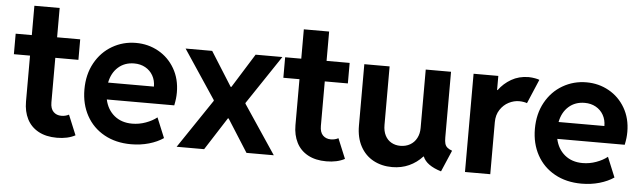

<svg xmlns="http://www.w3.org/2000/svg" viewBox="-45 -845 3416 1019"><g transform="rotate(5 1662.5 -336.0)"><path d="M101.6 -168.9V-414.1H15.6V-523.4H101.6V-679.7H236.3V-523.4H359.4V-414.1H236.3V-176.8Q236.3 -143.1 252.7 -126.7Q269 -110.4 294.9 -110.4Q316.9 -110.4 335 -120.1L378.9 -13.7Q338.9 7.8 281.2 7.8Q223.1 7.8 182.6 -14.4Q142.1 -36.6 121.8 -76.7Q101.6 -116.7 101.6 -168.9Z M404.8 -260.7Q404.8 -340.8 438.7 -402.1Q472.7 -463.4 530.3 -496.8Q587.9 -530.3 656.7 -530.3Q721.7 -530.3 776.1 -500Q830.6 -469.7 862.8 -414.3Q895 -358.9 895 -287.1Q895 -270.5 893.3 -255.1Q891.6 -239.7 887.2 -217.8H527.8Q539.6 -164.1 577.6 -132.8Q615.7 -101.6 672.4 -101.6Q709.5 -101.6 744.6 -114.3Q779.8 -127 804.2 -146.5L848.1 -40Q816.4 -18.1 771.5 -5.1Q726.6 7.8 676.3 7.8Q594.7 7.8 533.2 -26.4Q471.7 -60.5 438.2 -121.6Q404.8 -182.6 404.8 -260.7ZM771 -307.6Q771 -340.8 756.3 -366.5Q741.7 -392.1 715.8 -406.5Q689.9 -420.9 656.7 -420.9Q606 -420.9 571.5 -390.4Q537.1 -359.9 526.9 -307.6Z M1180.7 -173.8H1176.8L1065.4 0H918.9L1093.8 -259.8V-263.7L920.9 -523.4H1062.5L1176.8 -341.8H1180.7L1293.9 -523.4H1436.5L1262.7 -263.7V-259.8L1436.5 0H1291Z M1537.1 -168.9V-414.1H1451.2V-523.4H1537.1V-679.7H1671.9V-523.4H1794.9V-414.1H1671.9V-176.8Q1671.9 -143.1 1688.2 -126.7Q1704.6 -110.4 1730.5 -110.4Q1752.4 -110.4 1770.5 -120.1L1814.5 -13.7Q1774.4 7.8 1716.8 7.8Q1658.7 7.8 1618.2 -14.4Q1577.6 -36.6 1557.4 -76.7Q1537.1 -116.7 1537.1 -168.9Z M1873 -196.3V-523.4H2007.8V-211.9Q2007.8 -178.7 2019.8 -155.5Q2031.7 -132.3 2053 -120.4Q2074.2 -108.4 2100.6 -108.4Q2129.9 -108.4 2152.6 -121.3Q2175.3 -134.3 2187.7 -158Q2200.2 -181.6 2200.2 -211.9V-523.4H2335V-173.8Q2335 -152.8 2338.4 -140.9Q2341.8 -128.9 2350.6 -120.8Q2359.4 -112.8 2377 -106.4L2328.1 7.8Q2248.5 -16.6 2230.5 -62.5H2228Q2197.8 -29.3 2157 -10.7Q2116.2 7.8 2067.4 7.8Q2011.7 7.8 1967.5 -15.9Q1923.3 -39.6 1898.2 -85.7Q1873 -131.8 1873 -196.3Z M2455.1 -523.4H2586.9V-448.2H2589.8Q2616.2 -484.4 2656.2 -507.6Q2696.3 -530.8 2748 -531.2Q2766.1 -530.8 2782.2 -527.8Q2798.3 -524.9 2805.7 -521.5L2751 -392.6Q2746.1 -395 2734.1 -397.2Q2722.2 -399.4 2709 -399.4Q2681.2 -399.4 2653.8 -385.5Q2626.5 -371.6 2608.2 -343.8Q2589.8 -315.9 2589.8 -277.3V0H2455.1Z M2804.7 -260.7Q2804.7 -340.8 2838.6 -402.1Q2872.6 -463.4 2930.2 -496.8Q2987.8 -530.3 3056.6 -530.3Q3121.6 -530.3 3176 -500Q3230.5 -469.7 3262.7 -414.3Q3294.9 -358.9 3294.9 -287.1Q3294.9 -270.5 3293.2 -255.1Q3291.5 -239.7 3287.1 -217.8H2927.7Q2939.5 -164.1 2977.5 -132.8Q3015.6 -101.6 3072.3 -101.6Q3109.4 -101.6 3144.5 -114.3Q3179.7 -127 3204.1 -146.5L3248 -40Q3216.3 -18.1 3171.4 -5.1Q3126.5 7.8 3076.2 7.8Q2994.6 7.8 2933.1 -26.4Q2871.6 -60.5 2838.1 -121.6Q2804.7 -182.6 2804.7 -260.7ZM3170.9 -307.6Q3170.9 -340.8 3156.2 -366.5Q3141.6 -392.1 3115.7 -406.5Q3089.8 -420.9 3056.6 -420.9Q3005.9 -420.9 2971.4 -390.4Q2937 -359.9 2926.8 -307.6Z"/></g></svg>

Font: Reddit Sans Fudge
Style: Bold
Weight: 700
Designer: Stephen Hutchings
Foundry: Reddit
Version: Version 1.013